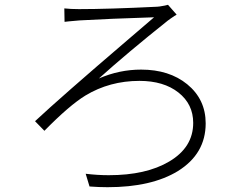

<svg xmlns="http://www.w3.org/2000/svg" viewBox="-20 -750 1040 800"><path d="M126 -245Q233 -345 510 -582Q596 -656 622 -678Q433 -672 312 -665Q297 -664 267 -661Q255 -660 249 -659L248 -715Q275 -712 309 -712Q432 -712 635 -722Q638 -722 645 -723Q671 -727 680 -730L716 -689Q710 -686 690 -672Q682 -666 679 -664Q512 -531 392 -423Q477 -460 568 -460Q685 -460 760 -399Q837 -336 837 -236Q837 -109 721 -37Q611 30 428 30Q391 30 353 27L337 -26Q386 -20 433 -20Q589 -20 685 -77Q785 -136 785 -238Q785 -316 723.5 -364.5Q662 -413 561 -413Q437 -413 336 -352Q269 -311 165 -205Z"/></svg>

Font: Source Han Sans Light
Style: Regular
Weight: 300
Designer: Ryoko NISHIZUKA Ë•øÂ°öÊ∂ºÂ≠ê (kana & ideographs); Paul D. Hunt (Latin, Greek & Cyrillic); Wenlong ZHANG Âº†ÊñáÈæô (bopom
Foundry: Adobe Systems Incorporated
Version: Version 1.004;PS 1.004;hotconv 1.0.82;makeotf.lib2.5.63406; 